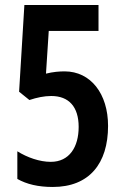

<svg xmlns="http://www.w3.org/2000/svg" viewBox="-20 -734 494 764"><path d="M237 -450C216 -450 191 -448 163 -441L174 -611H372V-714H77L56 -369L97 -336C127 -346 156 -352 184 -352C254 -352 293 -309 293 -229C293 -149 256 -90 182 -90C138 -90 89 -107 49 -132V-22C86 -1 132 10 190 10C335 10 410 -83 410 -233C410 -361 341 -450 237 -450Z"/></svg>

Font: Noto Sans Myanmar ExtraCondensed SemiBold
Style: Regular
Weight: 600
Width: 2
Designer: Monotype Design Team
Foundry: Monotype Imaging Inc.
Version: Version 2.107